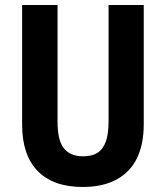

<svg xmlns="http://www.w3.org/2000/svg" viewBox="-20 -734 661 764"><path d="M552 -240Q552 -160 525 -104.5Q498 -49 443.5 -19.5Q389 10 309 10Q192 10 130 -53.5Q68 -117 68 -238V-714H209V-249Q209 -175 234.5 -143.5Q260 -112 310 -112Q346 -112 368 -126Q390 -140 401 -170.5Q412 -201 412 -250V-714H552Z"/></svg>

Font: Noto Sans Condensed
Style: Regular
Weight: 400
Width: 3
Version: Version 2.013